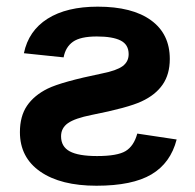

<svg xmlns="http://www.w3.org/2000/svg" viewBox="-20 -559 596 588"><path d="M41 -154.3Q41 -203.1 62.7 -235.1Q84.5 -267.1 126 -287.6Q168.9 -308.6 292.5 -334Q336.9 -342.8 355.5 -356.4Q374 -370.1 374 -393.1Q374 -422.4 349.6 -434.8Q325.2 -447.3 276.4 -447.3Q226.6 -447.3 203.6 -431.2Q180.7 -415 174.8 -383.3L53.2 -396Q67.4 -464.8 125.7 -501.7Q184.1 -538.6 279.3 -538.6Q385.3 -538.6 442.6 -496.8Q500 -455.1 500 -378.4Q500 -331.5 478 -299.8Q456.1 -268.1 413.6 -248.5Q372.1 -229 260.7 -207Q209.5 -196.8 188.2 -181.9Q167 -167 167 -141.6Q167 -109.9 193.6 -95.5Q220.2 -81.1 277.3 -81.1Q339.4 -81.1 364.7 -96.4Q390.1 -111.8 400.4 -149.9L521 -131.8Q502.4 -59.6 443.8 -24.9Q385.3 9.8 275.4 9.8Q166 9.8 103.5 -33.4Q41 -76.7 41 -154.3Z"/></svg>

Font: Arimo
Style: Bold
Weight: 700
Designer: Steve Matteson
Foundry: Monotype Imaging Inc.
Version: Version 1.33